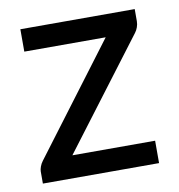

<svg xmlns="http://www.w3.org/2000/svg" viewBox="-64 -567 582 625"><g transform="rotate(-10 227.0 -254.0)"><path d="M421.5 -467.5Q421.5 -457.5 418 -447.8Q414.5 -438 409 -431L139 -74H412.5V0H28.5V-40Q28.5 -46.5 31.8 -55.8Q35 -65 41.5 -73.5L312.5 -433.5H43.5V-507.5H421.5Z"/></g></svg>

Font: Lato Medium
Style: Regular
Weight: 500
Designer: Lukasz Dziedzic
Foundry: tyPoland Lukasz Dziedzic
Version: Version 2.006; 2014-01-15